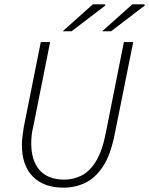

<svg xmlns="http://www.w3.org/2000/svg" viewBox="-20 -853 688 885"><path d="M273 12Q182 12 131.5 -39Q81 -90 81 -184Q81 -204 83.5 -224.5Q86 -245 90 -269L168 -659H211L134 -273Q128 -249 126 -229.5Q124 -210 124 -192Q124 -113 162.5 -69Q201 -25 277 -25Q319 -25 357 -44.5Q395 -64 423.5 -111.5Q452 -159 468 -242L551 -659H594L509 -236Q490 -139 454.5 -85.5Q419 -32 372.5 -10Q326 12 273 12ZM269 -709 408 -833H463L466 -828L310 -709ZM451 -709 590 -833H645L648 -828L492 -709Z"/></svg>

Font: Source Sans 3 ExtraLight Light
Style: Italic
Weight: 300
Italic angle: -11°
Version: Version 3.052;hotconv 1.1.0;makeotfexe 2.6.0